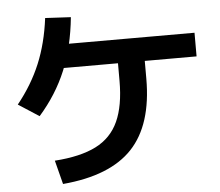

<svg xmlns="http://www.w3.org/2000/svg" viewBox="-57 -859 1113 971"><g transform="rotate(-5 500.0 -373.0)"><path d="M193 -72Q324 -81 403 -121Q482 -161 518 -240.5Q554 -320 554 -445V-599H690V-445Q690 -211 577.5 -91.5Q465 28 224 49ZM31 -371Q106 -464 148.5 -566Q191 -668 207 -795L337 -788Q322 -638 273.5 -521Q225 -404 136 -303ZM225 -535V-655H953V-535Z"/></g></svg>

Font: M PLUS 2 Thin
Style: Bold
Weight: 700
Version: Version 1.001